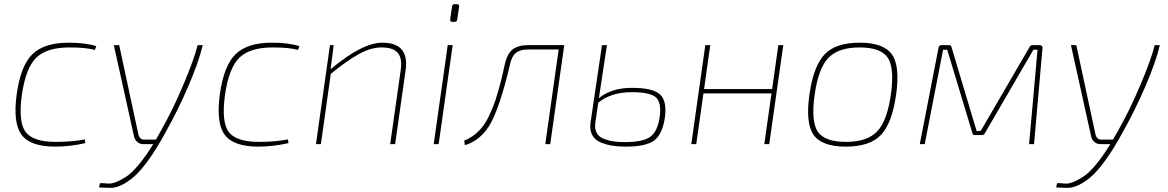

<svg xmlns="http://www.w3.org/2000/svg" viewBox="-20 -699 5666 931"><path d="M391 -23 394 -5Q318 12 248 12Q127 12 84.5 -45.5Q42 -103 61 -242Q80 -380 137 -436Q194 -492 313 -492Q395 -492 447 -475L440 -457Q396 -469 318 -469Q207 -469 156 -419.5Q105 -370 86 -239Q68 -108 104 -59.5Q140 -11 250 -11Q330 -11 391 -23Z M938 -480H963Q944 -399 893 -280.5Q842 -162 782 -56Q739 23 699.5 77.5Q660 132 629 158.5Q598 185 568 199Q538 213 512.5 212Q487 211 460 210L465 189Q484 189 502 191Q520 193 544.5 183Q569 173 595 155.5Q621 138 654 98Q687 58 723 0H676Q659 0 646.5 -10Q634 -20 630 -37L532 -480H558L651 -47Q658 -20 683 -22H736L757 -59Q817 -164 870 -290Q923 -416 938 -480Z M1376 -23 1379 -5Q1303 12 1233 12Q1112 12 1069.5 -45.5Q1027 -103 1046 -242Q1065 -380 1122 -436Q1179 -492 1298 -492Q1380 -492 1432 -475L1425 -457Q1381 -469 1303 -469Q1192 -469 1141 -419.5Q1090 -370 1071 -239Q1053 -108 1089 -59.5Q1125 -11 1235 -11Q1315 -11 1376 -23Z M1598 -480 1583 -363Q1736 -492 1834 -492Q1965 -492 1947 -360L1896 0H1872L1923 -359Q1931 -417 1908.5 -443Q1886 -469 1830 -469Q1780 -469 1722.5 -438Q1665 -407 1584 -341L1536 0H1512L1580 -480Z M2185 -679H2195Q2208 -679 2206 -666L2197 -604Q2196 -593 2185 -593H2175Q2161 -593 2163 -606L2172 -668Q2173 -679 2185 -679ZM2107 0H2083L2151 -480H2175Z M2716 -480 2648 0H2624L2689 -459H2539Q2502 -459 2481.5 -442.5Q2461 -426 2453 -387Q2402 -169 2351 -87Q2305 -16 2234 5L2231 -17Q2294 -43 2332 -102Q2342 -117 2351 -136.5Q2360 -156 2367.5 -173.5Q2375 -191 2383 -215L2395 -255Q2400 -271 2406.5 -296Q2413 -321 2415.5 -332.5Q2418 -344 2423 -366Q2428 -388 2429 -392Q2440 -439 2466 -459.5Q2492 -480 2540 -480Z M2923 -480 2884 -223Q2945 -273 3044 -273Q3146 -273 3180.5 -241Q3215 -209 3204 -129Q3192 -47 3151.5 -17.5Q3111 12 3016 12Q2978 12 2949.5 7.5Q2921 3 2892.5 -8.5Q2864 -20 2851 -45.5Q2838 -71 2844 -108L2899 -480ZM2881 -201 2867 -106Q2862 -75 2873.5 -54.5Q2885 -34 2910 -25Q2935 -16 2957.5 -13Q2980 -10 3010 -10Q3097 -10 3133 -35.5Q3169 -61 3179 -134Q3188 -202 3160.5 -227Q3133 -252 3043 -252Q2943 -252 2881 -201Z M3778 -480 3710 0H3686L3721 -246H3391L3356 0H3332L3400 -480H3424L3394 -267H3724L3754 -480Z M4148 -492Q4265 -492 4305 -435Q4345 -378 4325 -238Q4305 -100 4251 -44Q4197 12 4082 12Q3965 12 3925 -45Q3885 -102 3905 -242Q3925 -380 3979 -436Q4033 -492 4148 -492ZM3930 -238Q3912 -110 3945.5 -60.5Q3979 -11 4082 -11Q4185 -11 4233.5 -62Q4282 -113 4300 -242Q4318 -370 4284.5 -419.5Q4251 -469 4148 -469Q4045 -469 3996.5 -418Q3948 -367 3930 -238Z M4986 -480H5022Q5028 -480 5032 -476Q5036 -472 5035 -466L4994 0H4970L5011 -458H4991L4755 -52Q4750 -44 4742 -44H4706Q4698 -44 4695 -54L4573 -458H4553L4464 0H4440L4531 -468Q4533 -480 4546 -480H4583Q4592 -480 4594 -470L4696 -129Q4710 -85 4716 -63L4736 -65Q4744 -78 4757 -101Q4770 -124 4775 -132L4973 -472Q4976 -480 4986 -480Z M5579 -480H5604Q5585 -399 5534 -280.5Q5483 -162 5423 -56Q5380 23 5340.5 77.5Q5301 132 5270 158.5Q5239 185 5209 199Q5179 213 5153.5 212Q5128 211 5101 210L5106 189Q5125 189 5143 191Q5161 193 5185.5 183Q5210 173 5236 155.5Q5262 138 5295 98Q5328 58 5364 0H5317Q5300 0 5287.5 -10Q5275 -20 5271 -37L5173 -480H5199L5292 -47Q5299 -20 5324 -22H5377L5398 -59Q5458 -164 5511 -290Q5564 -416 5579 -480Z"/></svg>

Font: Ezarion Thin
Style: Italic
Weight: 250
Italic angle: -8°
Designer: Natanael Gama
Version: Version 1.001;PS 001.001;hotconv 1.0.70;makeotf.lib2.5.58329